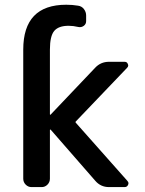

<svg xmlns="http://www.w3.org/2000/svg" viewBox="-20 -803 607 802"><path d="M191.4 -261.7Q190.4 -261.7 189.5 -261.7Q188.5 -261.7 188.5 -259.8V-56.6Q188.5 -42 178.2 -31.7Q168 -21.5 154.3 -21.5H111.3Q97.7 -21.5 87.4 -31.7Q77.1 -42 77.1 -56.6V-595.7Q77.1 -783.2 256.8 -783.2Q282.2 -783.2 305.7 -779.3Q321.3 -777.3 330.6 -765.1Q339.8 -752.9 339.8 -738.3V-714.8Q339.8 -702.1 329.6 -694.8Q319.3 -687.5 306.6 -690.4Q286.1 -695.3 266.6 -695.3Q224.6 -695.3 206.5 -673.8Q188.5 -652.3 188.5 -595.7V-326.2Q188.5 -324.2 189.5 -323.7Q190.4 -323.2 191.4 -324.2L377 -519.5Q400.4 -544.9 435.5 -544.9H500Q510.7 -544.9 513.7 -536.1Q515.6 -532.2 515.6 -529.3Q515.6 -524.4 510.7 -519.5L296.9 -295.9Q293.9 -293 296.9 -290L511.7 -47.9Q516.6 -43 516.6 -37.1Q516.6 -34.2 514.6 -30.3Q510.7 -21.5 500 -21.5H435.5Q400.4 -21.5 377.9 -47.9Z"/></svg>

Font: Gen Jyuu GothicL Medium
Style: Regular
Weight: 500
Designer: [Source Han Sans]
Ryoko NISHIZUKA  (kana & ideographs); Paul D. Hunt (Latin, Greek & Cyrillic); Wenlong ZHANG  (bopomofo
Version: Version 1.002.20150607